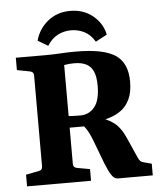

<svg xmlns="http://www.w3.org/2000/svg" viewBox="-54 -805 709 852"><g transform="rotate(-5 301.0 -379.5)"><path d="M32 0V-52L89 -63Q106 -66 106 -83V-487Q106 -504 89 -507L32 -518V-573H171Q203 -573 232 -575Q261 -577 300 -577Q422 -577 475 -542Q528 -507 528 -424Q528 -376 513.5 -345.5Q499 -315 476 -298Q453 -281 426.5 -272.5Q400 -264 376 -258L341 -243Q315 -243 285.5 -243Q256 -243 226 -243V-298Q237 -295 251 -294Q265 -293 278.5 -293Q292 -293 299 -293Q335 -294 359 -323.5Q383 -353 383 -418Q383 -458 372.5 -481.5Q362 -505 341 -515.5Q320 -526 288 -526Q276 -526 264.5 -525Q253 -524 243 -522V-81Q243 -65 261 -62L317 -52V0ZM436 0Q420 0 407.5 -20Q395 -40 382 -73L345 -171Q331 -209 316 -231.5Q301 -254 282 -261L361 -280Q411 -268 441 -245.5Q471 -223 492 -175L532 -85Q537 -73 542.5 -68Q548 -63 558 -61L592 -52V0ZM290 -759Q350 -759 391.5 -724.5Q433 -690 443 -640L392 -613Q373 -645 345.5 -659Q318 -673 286 -673Q255 -673 227.5 -659Q200 -645 180 -613L135 -640Q149 -692 190.5 -725.5Q232 -759 290 -759Z"/></g></svg>

Font: Rasa
Style: Regular
Weight: 400
Designer: Anna Giedrys (Yrsa+Rasa design), David Brezina (Yrsa art-direction, Rasa art-direction, design)
Foundry: Rosetta Type Foundry
Version: Version 2.004